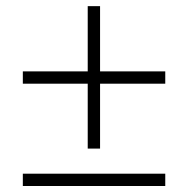

<svg xmlns="http://www.w3.org/2000/svg" viewBox="-20 -605 611 624"><path d="M54.2 -0.5V-40.5H517.1V-0.5ZM305.2 -373H517.1V-333H305.2V-122.1H265.1V-333H54.2V-373H265.1V-585H305.2Z"/></svg>

Font: TypoPRO Open Sans
Style: Regular
Weight: 300
Foundry: Ascender Corporation
Version: Version 1.10